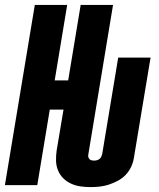

<svg xmlns="http://www.w3.org/2000/svg" viewBox="-30 -755 650 783"><path d="M339 8Q318 8 297.5 5Q277 2 259 -6.5Q241 -15 227.5 -28.5Q214 -42 206.5 -60.5Q199 -79 198.5 -99.5Q198 -120 201 -141L229 -308H173L122 0H-10L112 -735H244L193 -427H248L299 -735H431L330 -124Q329 -118 330.5 -113.5Q332 -109 335.5 -105.5Q339 -102 344 -101Q349 -100 354 -100Q359 -100 365 -101.5Q371 -103 376 -107Q381 -111 383.5 -117Q386 -123 387 -128L452 -520H584L516 -111Q513 -92 504.5 -74Q496 -56 482 -41.5Q468 -27 450 -17.5Q432 -8 413.5 -2Q395 4 376 6Q357 8 339 8Z"/></svg>

Font: Iosevka SS04 Heavy Extended
Style: Italic
Weight: 900
Width: 7
Italic angle: -9°
Monospace: yes
Designer: Belleve Invis
Foundry: Belleve Invis
Version: Version 19.0.0; ttfautohint (v1.8.4)